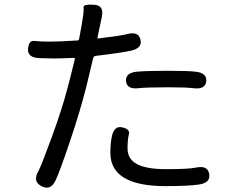

<svg xmlns="http://www.w3.org/2000/svg" viewBox="-20 -804 1040 849"><path d="M226 -7Q204 41 163 19Q123 -2 150 -48Q161 -67 211 -203Q256 -327 279 -416Q286 -441 292 -466L311 -543Q312 -548 307 -548L247 -546Q220 -545 193 -546L154 -547Q101 -549 104 -588Q107 -626 132 -623Q157 -620 196 -620Q221 -620 246 -621L321 -625Q329 -625 330 -633L340 -687Q344 -712 348 -737Q351 -758 349.5 -772Q348 -786 395 -783Q442 -781 430 -728L411 -638Q410 -633 415 -634Q513 -646 542 -653Q592 -667 601 -629Q611 -592 560 -580Q514 -570 404 -557Q394 -556 392 -547L362 -422Q334 -311 290 -181Q244 -44 226 -7ZM712 19Q468 19 468 -128Q468 -167 474 -198Q484 -249 520 -241Q556 -233 550 -210.5Q544 -188 544 -147.5Q544 -107 575 -85Q615 -56 714.5 -56Q814 -56 847 -63Q898 -74 905 -35Q912 4 860 12Q811 19 712 19ZM892 -444Q887 -407 835 -414Q804 -418 723 -418Q626 -418 593 -414Q541 -408 537 -445Q534 -482 585 -487Q632 -491 720 -491Q812 -491 844 -487Q896 -482 892 -444Z"/></svg>

Font: Resource Han Rounded KR
Style: Regular
Weight: 400
Designer: Cyano Hao (round all glyphs); Ryoko NISHIZUKA 西塚涼子 (kana, bopomofo & ideographs); Paul D. Hunt (Latin, Greek & Cyrillic)
Foundry: Cyano Hao
Version: 0.990